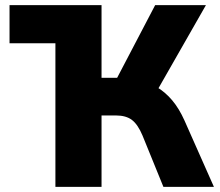

<svg xmlns="http://www.w3.org/2000/svg" viewBox="-20 -725 854 745"><path d="M17 -557V-705H374V-557ZM195 0V-705H374V-423H447L424 -403L582 -705H779L586 -367L510 -416Q553 -408 587 -388Q621 -368 648 -336Q675 -304 696 -257L810 0H614L533 -199Q515 -242 492 -259.5Q469 -277 430 -277H374V0Z"/></svg>

Font: Nunito Sans 10pt SemiCondensed Black
Style: Regular
Weight: 900
Width: 4
Designer: Vernon Adams
Foundry: Vernon Adams
Version: Version 3.101;gftools[0.9.27]